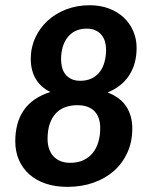

<svg xmlns="http://www.w3.org/2000/svg" viewBox="-20 -710 547 737"><path d="M238.8 7.3Q192.9 7.3 155.8 -5.1Q118.7 -17.6 92.8 -40.5Q66.9 -63.5 52.7 -95.9Q38.6 -128.4 38.6 -168Q38.6 -202.1 46.4 -231.9Q54.2 -261.7 70.6 -285.9Q86.9 -310.1 112.5 -327.9Q138.2 -345.7 173.3 -356.9Q135.3 -375.5 116.7 -408Q98.1 -440.4 98.1 -483.9Q98.1 -527.8 115.5 -565.4Q132.8 -603 163.3 -630.9Q193.8 -658.7 235.1 -674.3Q276.4 -689.9 324.2 -689.9Q365.2 -689.9 398.4 -677.2Q431.6 -664.6 455.1 -642.6Q478.5 -620.6 491.5 -590.6Q504.4 -560.5 504.4 -526.4Q504.4 -465.3 476.3 -421.6Q448.2 -377.9 393.1 -355Q441.9 -336.4 464.8 -301Q487.8 -265.6 487.8 -216.8Q487.8 -165.5 469 -124.3Q450.2 -83 417 -53.7Q383.8 -24.4 338.1 -8.5Q292.5 7.3 238.8 7.3ZM250 -85Q278.3 -85 299.8 -95Q321.3 -105 335.7 -122.6Q350.1 -140.1 357.4 -164.6Q364.7 -189 364.7 -217.8Q364.7 -260.7 342.3 -283.4Q319.8 -306.2 276.9 -306.2Q251.5 -306.2 230.5 -298.6Q209.5 -291 194.3 -274.9Q179.2 -258.8 170.9 -234.4Q162.6 -210 162.6 -176.3Q162.6 -156.7 168 -140.1Q173.3 -123.5 184.1 -111.3Q194.8 -99.1 211.2 -92Q227.5 -85 250 -85ZM288.1 -399.9Q313.5 -399.9 332.3 -409.2Q351.1 -418.5 363.3 -434.6Q375.5 -450.7 381.3 -472.7Q387.2 -494.6 387.2 -519.5Q387.2 -535.6 383.1 -550Q378.9 -564.5 369.9 -575.7Q360.8 -586.9 346.7 -593.5Q332.5 -600.1 313 -600.1Q287.1 -600.1 268.6 -590.6Q250 -581.1 238 -564.9Q226.1 -548.8 220.2 -527.6Q214.4 -506.3 214.4 -482.9Q214.4 -466.8 218 -451.9Q221.7 -437 230.5 -425.5Q239.3 -414.1 253.4 -407Q267.6 -399.9 288.1 -399.9Z"/></svg>

Font: Carlito
Style: Bold Italic
Weight: 700
Italic angle: -7°
Designer: Lukasz Dziedzic
Foundry: tyPoland Lukasz Dziedzic
Version: Version 1.104